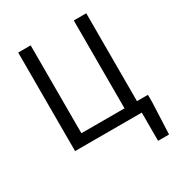

<svg xmlns="http://www.w3.org/2000/svg" viewBox="-195 -787 1033 1107"><g transform="rotate(-30 321.0 -234.0)"><path d="M534 188V0H90V-656H173V-71H460V-656H543V-71H616V-21L607 188Z"/></g></svg>

Font: .
Style: 
Weight: 400
Designer: Paul D. Hunt, Dalton Maag
Foundry: Dalton Maag Ltd
Version: Version 1.200